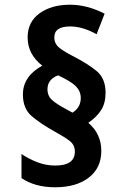

<svg xmlns="http://www.w3.org/2000/svg" viewBox="-20 -786 540 813"><path d="M256 -326Q220 -345 200.5 -362.5Q181 -380 181 -408Q181 -450 226 -467Q282 -441 302 -420Q322 -399 322 -371Q322 -331 287 -309ZM409 -147Q409 -219 354 -266Q389 -290 408 -319.5Q427 -349 427 -393Q427 -453 390.5 -484Q354 -515 286 -550Q258 -564 234 -581.5Q210 -599 210 -628Q210 -674 277 -674Q330 -674 389 -641L423 -728Q349 -766 276 -766Q198 -766 147.5 -729.5Q97 -693 97 -628Q97 -556 159 -508Q77 -463 77 -386Q77 -326 114.5 -294Q152 -262 215 -227Q255 -205 276 -188.5Q297 -172 297 -144Q297 -85 214 -85Q174 -85 137 -99.5Q100 -114 71 -134V-32Q128 7 213 7Q303 7 356 -34Q409 -75 409 -147Z"/></svg>

Font: Noto Sans Mono UI Condensed ExtraBold
Style: Regular
Weight: 800
Width: 3
Designer: Monotype Design team
Foundry: Monotype Imaging Inc.
Version: 1.000